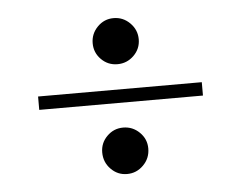

<svg xmlns="http://www.w3.org/2000/svg" viewBox="-37 -522 593 472"><g transform="rotate(-5 259.0 -285.5)"><path d="M258.9 -93.5Q235.5 -93.5 219 -110.5Q202.4 -127.4 202.4 -151.6Q202.4 -175 219 -191.5Q235.5 -208.1 258.9 -208.1Q282.3 -208.1 299.2 -191.5Q316.1 -175 316.1 -151.6Q316.1 -127.4 299.2 -110.5Q282.3 -93.5 258.9 -93.5ZM258.9 -364.5Q235.5 -364.5 219 -381Q202.4 -397.6 202.4 -421Q202.4 -444.4 219 -461.3Q235.5 -478.2 258.9 -478.2Q282.3 -478.2 299.2 -461.3Q316.1 -444.4 316.1 -421Q316.1 -397.6 299.2 -381Q282.3 -364.5 258.9 -364.5ZM57.3 -269.4V-302.4H461.3V-269.4Z"/></g></svg>

Font: Playfair SemiBold
Style: Regular
Weight: 600
Designer: Claus Eggers Sørensen
Foundry: Claus Eggers Sørensen
Version: Version 2.001;gftools[0.9.30]